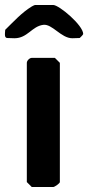

<svg xmlns="http://www.w3.org/2000/svg" viewBox="-41 -753 355 773"><path d="M67 -20 87 0H173C179 0 200 -15 200 -20V-500L180 -520H87C78 -520 67 -509 67 -500ZM294 -616C294 -651 197 -733 173 -733H100C99 -733 90 -729 87 -727C46 -702 14 -666 -20 -633C-20 -631 -21 -622 -21 -620C-21 -615 -23 -602 -13 -600C-9 -600 12 -599 17 -599C70 -599 87 -647 133 -653C169 -658 205 -599 250 -599C255 -599 276 -600 280 -600C284 -604 292 -611 294 -616Z"/></svg>

Font: Asimov Print
Style: C
Weight: 500
Designer: Google
Version: Version 2.000980: 2014